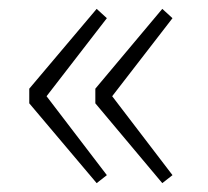

<svg xmlns="http://www.w3.org/2000/svg" viewBox="-20 -494 469 433"><path d="M46 -261V-294L198 -474L221 -453L85 -277L221 -99L198 -81ZM195 -261V-294L346 -474L369 -453L233 -277L369 -99L346 -81Z"/></svg>

Font: Noto Sans CJK TC Thin
Style: Regular
Weight: 250
Designer: Ryoko NISHIZUKA ???? (kana & ideographs); Paul D. Hunt (Latin, Greek & Cyrillic); Wenlong ZHANG ??? (bopomofo); Sandoll 
Foundry: Adobe Systems Incorporated
Version: Version 1.004 January 19, 2016